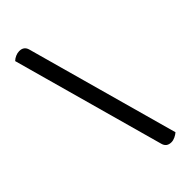

<svg xmlns="http://www.w3.org/2000/svg" viewBox="-236 -707 813 813"><g transform="rotate(-45 170.5 -300.5)"><path d="M300 46Q292 53 280.5 58.5Q269 64 258 64Q230 64 223 38L33 -647Q41 -655 52.5 -660Q64 -665 75 -665Q103 -665 110 -639Z"/></g></svg>

Font: Baloo Chettan 2
Style: Regular
Weight: 400
Designer: Maithili Shingre, Unnati Kotecha and Ek Type
Foundry: Ek Type
Version: Version 1.640;hotconv 1.0.111;makeotfexe 2.5.65597; ttfautoh